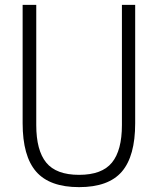

<svg xmlns="http://www.w3.org/2000/svg" viewBox="-20 -760 648 789"><path d="M305 9Q184 9 128.5 -54.8Q73 -118.5 73 -253.5V-740H129V-246Q129 -142 170 -91.8Q211 -41.5 305 -41.5Q399 -41.5 440 -91.8Q481 -142 481 -246V-740H535.5V-253.5Q535.5 -118.5 480.8 -54.8Q426 9 305 9Z"/></svg>

Font: Encode Sans Condensed Light
Style: Regular
Weight: 300
Width: 3
Designer: Multiple Designers
Foundry: Impallari Type
Version: Version 3.000; ttfautohint (v1.8.3) -l 8 -r 50 -G 200 -x 14 